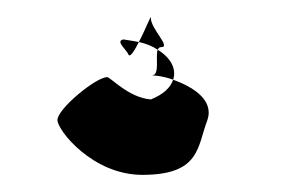

<svg xmlns="http://www.w3.org/2000/svg" viewBox="-20 -32 336 224"><path d="M47 108C47 120 88 172 146 172C214 172 210 139 222 108C230 84 204 69 182 61C179 70 171 78 156 84C130 82 109 58 105 58C92 58 47 95 47 108ZM124 14C114 16 128 26 130 32C132 35 137 27 142 17C137 16 130 15 124 14ZM142 17C151 19 158 22 164 26C165 24 166 23 168 23C180 23 156 2 156 -11C157 -17 150 2 142 17ZM157 56C162 56 171 57 182 61C186 49 180 36 164 26C161 34 167 56 157 56Z"/></svg>

Font: Ampere
Style: SCExt
Weight: 400
Version: Version 1